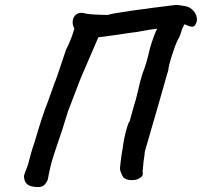

<svg xmlns="http://www.w3.org/2000/svg" viewBox="-20 -718 817 777"><path d="M777 -639Q777 -633 776 -630Q772 -619 768 -614.5Q764 -610 757 -610Q747 -610 727 -620Q717 -603 716 -598Q712 -583 705 -566Q696 -555 678.5 -502Q661 -449 661 -433Q656 -419 646 -382Q636 -345 623 -301Q565 -101 566 -104Q565 -88 561 -65Q559 -50 557 -22Q558 -20 558 -15Q558 -9 555 -5Q552 -1 549 0Q536 11 513 11Q488 11 478 -2Q463 -28 466 -42Q469 -77 482 -154Q488 -183 495 -205.5Q502 -228 504 -225L524 -297Q530 -314 533.5 -330.5Q537 -347 539 -353Q547 -391 558 -424Q572 -457 587 -523Q593 -545 603.5 -573Q614 -601 617 -602Q582 -598 564 -594Q535 -588 506 -585L438 -575Q382 -567 378 -567L306 -400L255 -267Q234 -196 210 -128Q207 -118 197 -88.5Q187 -59 180 -25L173 10Q166 25 157.5 32Q149 39 135 39Q104 39 90.5 28Q77 17 77 -7Q81 -20 89 -40Q95 -56 98 -69Q105 -97 112 -119L120 -143Q152 -253 174 -307L201 -383Q204 -389 212 -412L247 -516Q271 -564 281 -603Q274 -614 274 -628Q274 -644 283.5 -655Q293 -666 309 -666Q316 -666 319 -665Q336 -660 377 -658.5Q418 -657 419 -658Q429 -663 514.5 -675Q600 -687 683 -697L694 -698Q703 -698 730 -693Q749 -690 763 -674Q777 -658 777 -639Z"/></svg>

Font: Caveat
Style: Bold
Weight: 700
Designer: Pablo Impallari
Foundry: Pablo Impallari
Version: Version 1.500; ttfautohint (v1.6)